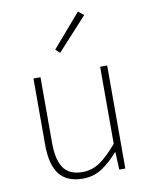

<svg xmlns="http://www.w3.org/2000/svg" viewBox="-91 -887 759 967"><g transform="rotate(-10 288.5 -403.5)"><path d="M255 13Q174 13 135 -36Q96 -85 96 -188V-527H132V-192Q132 -105 161.5 -62.5Q191 -20 258 -20Q307 -20 347.5 -47.5Q388 -75 437 -133V-527H473V0H442L438 -90H436Q396 -44 353 -15.5Q310 13 255 13ZM251 -631 229 -651 375 -820 403 -797Z"/></g></svg>

Font: Noto Sans JP
Style: Regular
Weight: 100
Designer: Ryoko NISHIZUKA 西塚涼子 (kana, bopomofo & ideographs); Paul D. Hunt (Latin, Greek & Cyrillic); Sandoll Communications 산돌커뮤니
Foundry: Adobe
Version: Version 2.004;hotconv 1.0.118;makeotfexe 2.5.65603